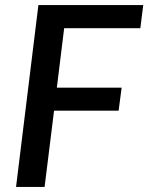

<svg xmlns="http://www.w3.org/2000/svg" viewBox="-20 -740 587 760"><path d="M234 -628.5 205 -393H461.5L449.5 -302H194L156.5 0H43.5L132 -720H547L535.5 -628.5Z"/></svg>

Font: Lato SemiBold
Style: Italic
Weight: 600
Italic angle: -7°
Designer: Lukasz Dziedzic with Adam Twardoch and Botio Nikoltchev
Foundry: tyPoland Lukasz Dziedzic
Version: Version 2.015; 2015-08-06; http://www.latofonts.com/